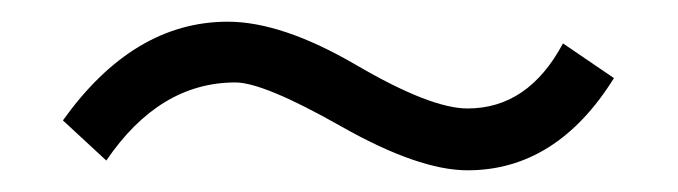

<svg xmlns="http://www.w3.org/2000/svg" viewBox="-20 -352 625 177"><path d="M197 -276Q127 -276 78 -204L38 -241Q103 -332 190 -332Q240 -332 308.5 -292Q377 -252 411 -252Q467 -252 499 -312L546 -280Q493 -195 411 -195Q366 -195 294.5 -235.5Q223 -276 197 -276Z"/></svg>

Font: Hind Vadodara Light
Style: Regular
Weight: 300
Designer: Hitesh Malaviya
Foundry: Indian Type Foundry
Version: Version 1.000;PS 1.0;hotconv 1.0.86;makeotf.lib2.5.63406; tt